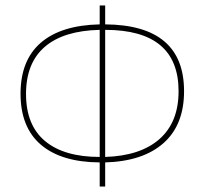

<svg xmlns="http://www.w3.org/2000/svg" viewBox="-20 -672 748 701"><path d="M344 9V-79Q204 -80 129.5 -143.5Q55 -207 55 -330Q55 -452 129 -516Q203 -580 344 -583V-652H364V-583Q652 -581 652 -339Q652 -216 577 -149.5Q502 -83 364 -79V9ZM632 -339Q632 -563 364 -563V-99Q493 -103 562.5 -164.5Q632 -226 632 -339ZM75 -329Q75 -215 144.5 -157Q214 -99 344 -99V-563Q212 -560 143.5 -501Q75 -442 75 -329Z"/></svg>

Font: Alegreya Sans Thin
Style: Regular
Weight: 100
Designer: Juan Pablo del Peral
Foundry: Huerta Tipografica
Version: Version 2.007